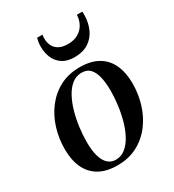

<svg xmlns="http://www.w3.org/2000/svg" viewBox="-187 -875 900 993"><g transform="rotate(-30 263.0 -378.0)"><path d="M303.5 -526.5Q369.5 -526.5 413 -501.5Q456.5 -476.5 478.2 -429.5Q500 -382.5 500 -317Q500 -254 481.8 -195Q463.5 -136 428 -89.5Q392.5 -43 340.8 -15.8Q289 11.5 222 11.5Q156 11.5 112.5 -13.8Q69 -39 47.5 -86Q26 -133 26 -197Q26 -261.5 44.5 -320.8Q63 -380 99 -426.5Q135 -473 186.5 -499.8Q238 -526.5 303.5 -526.5ZM298.5 -497Q266 -497 240.5 -476.8Q215 -456.5 196.8 -422.5Q178.5 -388.5 166.5 -346.2Q154.5 -304 148.8 -259Q143 -214 143 -172.5Q143 -122.5 152.8 -88Q162.5 -53.5 181.8 -35.8Q201 -18 228.5 -18Q260.5 -18 285.8 -38.2Q311 -58.5 329.5 -92.5Q348 -126.5 359.8 -168.8Q371.5 -211 377.2 -255.2Q383 -299.5 383 -340.5Q383 -385 375.5 -420.2Q368 -455.5 349.8 -476.2Q331.5 -497 298.5 -497ZM309 -584Q266 -584 238.2 -602Q210.5 -620 197 -650.2Q183.5 -680.5 183.5 -718Q183.5 -737 185.8 -748.2Q188 -759.5 190.5 -768.5H222.5Q222 -765 221.2 -760Q220.5 -755 220.5 -744.5Q220.5 -722.5 229.8 -703Q239 -683.5 259.5 -671.8Q280 -660 314 -660Q350 -660 375 -674.8Q400 -689.5 413.5 -714.2Q427 -739 428 -768.5H460.5Q460.5 -764 460.8 -759.5Q461 -755 461 -747Q460 -701 443 -664Q426 -627 392.5 -605.5Q359 -584 309 -584Z"/></g></svg>

Font: Merriweather 120pt Medium
Style: Italic
Weight: 500
Italic angle: -7.8°
Version: Version 2.101